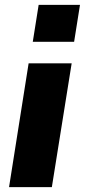

<svg xmlns="http://www.w3.org/2000/svg" viewBox="-20 -765 347 785"><path d="M114 -594 138 -745H307L283 -594ZM17 0 97 -506H273L192 0Z"/></svg>

Font: Nunito Sans 7pt Condensed Black
Style: Italic
Weight: 900
Width: 3
Italic angle: -9°
Designer: Vernon Adams
Foundry: Vernon Adams
Version: Version 3.101;gftools[0.9.27]